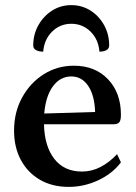

<svg xmlns="http://www.w3.org/2000/svg" viewBox="-20 -719 531 751"><path d="M249 12Q184 12 136 -16Q88 -44 61.5 -93.5Q35 -143 35 -208Q35 -280 66.5 -337.5Q98 -395 151 -428.5Q204 -462 269 -462Q352 -462 402.5 -409Q453 -356 453 -270Q453 -247 446 -240Q439 -233 426 -233H152Q154 -147 192.5 -97.5Q231 -48 301 -48Q339 -48 373.5 -66Q408 -84 438 -116L453 -84Q420 -40 364.5 -14Q309 12 249 12ZM259 -420Q216 -420 187.5 -382Q159 -344 153 -275L352 -281Q350 -346 325 -383Q300 -420 259 -420ZM259 -699Q300 -699 333.5 -678Q367 -657 387 -621Q407 -585 407 -541Q407 -529 396.5 -523Q386 -517 369 -517Q365 -565 334 -595.5Q303 -626 259 -626Q215 -626 184 -595.5Q153 -565 149 -517Q132 -517 121 -523Q110 -529 110 -541Q110 -585 130.5 -621Q151 -657 184.5 -678Q218 -699 259 -699Z"/></svg>

Font: Petrona SemiBold
Style: Regular
Weight: 600
Designer: Ringo R. Seeber
Foundry: Ringo R. Seeber
Version: Version 2.001; ttfautohint (v1.8.3)